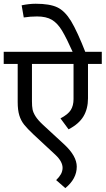

<svg xmlns="http://www.w3.org/2000/svg" viewBox="-28 -891 561 1019"><path d="M512.2 -551.8H439V-369.1Q439 -313.5 414.8 -273.2Q390.6 -232.9 335.9 -204.6L293 -262.7Q333 -283.7 347.7 -307.1Q362.3 -330.6 362.3 -365.2V-551.8H141.6V-353.5Q141.6 -327.1 144.8 -310.5Q147.9 -293.9 160.4 -273.9Q172.9 -253.9 199.7 -229L313.5 -124Q379.4 -62.5 379.4 -6.3Q379.4 57.6 318.8 107.4L270 64.9Q286.6 48.8 295.2 33.4Q303.7 18.1 304.2 0.5Q304.2 -33.7 266.1 -69.3L150.4 -176.8Q117.2 -208 100.1 -229.5Q83 -251 74.5 -278.8Q65.9 -306.6 65.9 -349.6V-551.8H-8.3V-616.2H512.2ZM363.3 -603.5Q325.2 -688.5 301.3 -728.3Q277.3 -768.1 247.3 -785.9Q217.3 -803.7 168.5 -803.7Q133.8 -803.7 98.1 -798.3L86.9 -862.8Q126.5 -871.1 161.6 -871.1Q235.4 -871.1 275.6 -852.3Q315.9 -833.5 348.9 -779.5Q381.8 -725.6 428.7 -605.5L372.1 -583Z"/></svg>

Font: Varta
Style: Regular
Weight: 400
Designer: Joana Correia, Viktoriya Grabowska, Eben Sorkin
Foundry: Sorkin Type
Version: Version 1.002; ttfautohint (v1.3) -l 8 -r 24 -G 200 -x 12 -H